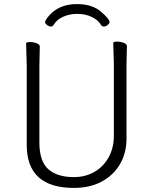

<svg xmlns="http://www.w3.org/2000/svg" viewBox="-20 -908 750 941"><path d="M243 -786Q238 -778 229 -778Q220 -778 210.5 -785.5Q201 -793 201 -798Q201 -814 236 -847Q283 -888 357 -888Q431 -888 474 -851.5Q517 -815 517 -799Q517 -793 507.5 -785.5Q498 -778 489 -778Q480 -778 475 -786Q461 -810 429.5 -825Q398 -840 358.5 -840Q319 -840 287.5 -825Q256 -810 243 -786ZM175 -680 173 -584V-210Q173 -117 217 -78.5Q261 -40 342 -40Q399 -40 443.5 -66Q488 -92 513 -138Q538 -184 538 -242V-595L535 -697Q535 -704 553 -704Q571 -704 586.5 -698Q602 -692 602 -682L600 -594V-230Q600 -157 567.5 -102.5Q535 -48 477.5 -17.5Q420 13 342 13Q111 13 111 -198V-586L108 -695Q108 -702 126 -702Q144 -702 159.5 -696Q175 -690 175 -680Z"/></svg>

Font: LXGW WenKai Lite Light
Style: Regular
Weight: 300
Designer: LXGW / Fontworks Inc.
Foundry: LXGW / Fontworks Inc.
Version: Version 1.511; March 25, 2025